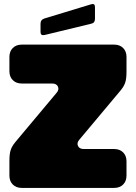

<svg xmlns="http://www.w3.org/2000/svg" viewBox="-20 -918 663 938"><path d="M65 -236Q52 -221 44.5 -210Q37 -199 33 -187.5Q29 -176 27.5 -162.5Q26 -149 26 -130V-60Q26 -33 42.5 -16.5Q59 0 86 0H538Q565 0 581.5 -16.5Q598 -33 598 -60V-130Q598 -157 581.5 -173.5Q565 -190 538 -190H389Q368 -190 361 -205Q354 -220 368 -236L559 -464Q572 -479 579.5 -490Q587 -501 591 -512.5Q595 -524 596.5 -537.5Q598 -551 598 -570V-640Q598 -667 581.5 -683.5Q565 -700 538 -700H86Q59 -700 42.5 -683.5Q26 -667 26 -640V-570Q26 -543 42.5 -526.5Q59 -510 86 -510H235Q256 -510 263 -495Q270 -480 256 -464ZM198 -747Q188 -745 183 -748.5Q178 -752 178 -762V-802Q178 -812 183 -818.5Q188 -825 198 -828L425 -897Q435 -900 439.5 -896.5Q444 -893 444 -883V-826Q444 -816 439.5 -810Q435 -804 425 -802Z"/></svg>

Font: Bolota
Style: Bold
Weight: 240
Designer: Gabriel Pang
Version: Version 1.000